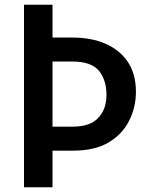

<svg xmlns="http://www.w3.org/2000/svg" viewBox="-20 -788 617 808"><path d="M140 -154V-255H287Q358 -255 393 -291.5Q428 -328 428 -388Q428 -452 396 -490.5Q364 -529 284 -529H140V-630H284Q365 -630 425 -603.5Q485 -577 518.5 -526.5Q552 -476 552 -402Q552 -336 523 -279Q494 -222 436 -188Q378 -154 288 -154ZM81 0V-768H201V0Z"/></svg>

Font: Yaldevi SemiBold
Style: Regular
Weight: 600
Designer: Sol Matas, Rajitha Manaperi, Kosala Senevirathne
Foundry: Mooniak
Version: Version 1.100